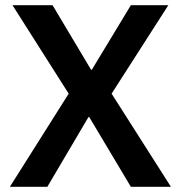

<svg xmlns="http://www.w3.org/2000/svg" viewBox="-20 -718 695 738"><path d="M637 0H483L323 -268H320L162 0H18L244 -358L28 -698H182L330 -450H333L483 -698H627L409 -358Z"/></svg>

Font: Plexus Sans SemiBold
Style: Regular
Weight: 600
Version: Version 2.001;PS 002.001;hotconv 1.0.70;makeotf.lib2.5.58329